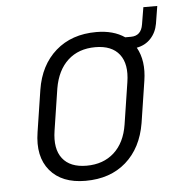

<svg xmlns="http://www.w3.org/2000/svg" viewBox="-49 -687 698 743"><g transform="rotate(-5 300.0 -315.0)"><path d="M254 10Q162 10 116 -45Q70 -100 85 -194L110 -356Q125 -451 187 -505.5Q249 -560 345 -560Q411 -560 455 -530H477Q517 -530 524 -574L535 -640H589L578 -572Q572 -538 550.5 -515Q529 -492 496 -486Q526 -433 514 -356L489 -194Q473 -98 411.5 -44Q350 10 254 10ZM263 -48Q328 -48 370 -86Q412 -124 423 -194L448 -356Q459 -426 429.5 -464Q400 -502 336 -502Q271 -502 229.5 -464Q188 -426 176 -356L151 -194Q140 -124 169.5 -86Q199 -48 263 -48Z"/></g></svg>

Font: JetBrains Mono NL ExtraLight
Style: Italic
Weight: 200
Italic angle: -9°
Monospace: yes
Designer: Philipp Nurullin, Konstantin Bulenkov
Foundry: JetBrains
Version: Version 2.305; ttfautohint (v1.8.4.7-5d5b)